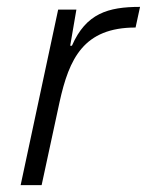

<svg xmlns="http://www.w3.org/2000/svg" viewBox="-20 -538 427 558"><path d="M149 -510 40 0H101L153 -241C181 -368 223 -458 374 -458L387 -518C294 -518 230 -499 189 -405H184L202 -510Z"/></svg>

Font: Saira UNSAM Light Italic
Style: Regular
Weight: 300
Italic angle: -12°
Designer: Hector Gatti with collaboration of the Omnibus-Type team
Foundry: Omnibus-Type
Version: Version 0.072;PS 000.072;hotconv 1.0.88;makeotf.lib2.5.64775